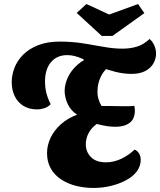

<svg xmlns="http://www.w3.org/2000/svg" viewBox="-20 -910 793 951"><path d="M443 21Q398 21 356.5 10.5Q315 0 282.5 -21.5Q250 -43 231.5 -75.5Q213 -108 213 -152Q213 -190 230 -226.5Q247 -263 280.5 -293.5Q314 -324 362 -342Q332 -361 316.5 -392.5Q301 -424 300 -460Q301 -495 317 -528.5Q333 -562 364 -589.5Q395 -617 439 -631L522 -583Q491 -558 477 -525.5Q463 -493 463 -460Q462 -440 467.5 -420.5Q473 -401 483 -385Q498 -385 515.5 -385Q533 -385 550.5 -384.5Q568 -384 580 -384Q597 -384 615 -384Q633 -384 645 -386Q647 -380 647.5 -374Q648 -368 648 -363Q648 -321 622 -301.5Q596 -282 552 -282Q531 -282 508.5 -285.5Q486 -289 459 -296Q432 -276 418.5 -250Q405 -224 405 -195Q405 -158 430.5 -132Q456 -106 505 -106Q543 -106 579.5 -123Q616 -140 647 -169Q661 -163 669 -149.5Q677 -136 677 -119Q677 -87 657.5 -61Q638 -35 604 -17Q570 1 528.5 11Q487 21 443 21ZM165 -368Q123 -368 94.5 -386.5Q66 -405 52 -435.5Q38 -466 38 -503Q38 -538 51.5 -573.5Q65 -609 94 -638.5Q123 -668 168.5 -686Q214 -704 276 -704Q336 -704 390 -695.5Q444 -687 493.5 -678Q543 -669 586 -669Q625 -669 658 -679Q691 -689 721 -717Q736 -704 744.5 -684.5Q753 -665 753 -644Q753 -620 740.5 -597Q728 -574 701 -559Q674 -544 632 -544Q593 -544 552.5 -554Q512 -564 472.5 -579.5Q433 -595 396 -611L393 -617Q367 -628 349.5 -632.5Q332 -637 313 -637Q262 -637 232.5 -602Q203 -567 203 -507Q203 -478 209 -452Q215 -426 231 -394Q218 -380 199.5 -374Q181 -368 165 -368ZM484 -732 360 -846 408 -890 521 -838 664 -890 695 -845 537 -732Z"/></svg>

Font: Sansita Swashed Light
Style: Bold
Weight: 700
Version: Version 1.003